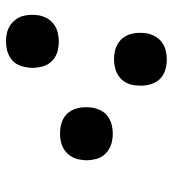

<svg xmlns="http://www.w3.org/2000/svg" viewBox="12 -580 576 640"><g transform="rotate(90 300.0 -260.0)"><path d="M178 -352Q164 -352 150.5 -355Q137 -358 125.5 -365Q114 -372 106 -382.5Q98 -393 94 -406Q90 -419 89.5 -433Q89 -447 91 -461Q94 -476 101.5 -489.5Q109 -503 121.5 -512Q134 -521 148.5 -524.5Q163 -528 178 -528Q191 -528 205 -525Q219 -522 230.5 -515Q242 -508 249.5 -497.5Q257 -487 261 -474Q265 -461 265.5 -447Q266 -433 264 -419Q262 -404 254.5 -390.5Q247 -377 234 -368Q221 -359 206.5 -355.5Q192 -352 178 -352ZM425 -172Q412 -172 398 -175Q384 -178 372.5 -185Q361 -192 353.5 -202.5Q346 -213 342 -226Q338 -239 337.5 -253Q337 -267 339 -281Q342 -296 349 -309.5Q356 -323 369 -332Q382 -341 396.5 -344.5Q411 -348 425 -348Q439 -348 452.5 -345Q466 -342 477.5 -335Q489 -328 497.5 -317.5Q506 -307 509.5 -294Q513 -281 514 -267Q515 -253 512 -239Q510 -224 502 -210.5Q494 -197 481.5 -188Q469 -179 454.5 -175.5Q440 -172 425 -172ZM118 8Q104 8 90.5 5Q77 2 66 -5Q55 -12 46.5 -22.5Q38 -33 34 -46Q30 -59 29.5 -73Q29 -87 31 -101Q34 -116 41.5 -129.5Q49 -143 61.5 -152Q74 -161 89 -164.5Q104 -168 119 -168Q132 -168 146 -165Q160 -162 171 -155Q182 -148 190 -137.5Q198 -127 201.5 -114Q205 -101 206 -87Q207 -73 204 -59Q202 -44 195 -30.5Q188 -17 175 -8Q162 1 147 4.5Q132 8 118 8Z"/></g></svg>

Font: Iosevka Extended
Style: Bold Italic
Weight: 700
Width: 7
Italic angle: -9°
Monospace: yes
Designer: Belleve Invis
Foundry: Belleve Invis
Version: Version 32.5.0; ttfautohint (v1.8.4)